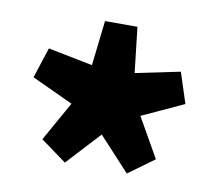

<svg xmlns="http://www.w3.org/2000/svg" viewBox="-54 -773 579 513"><g transform="rotate(10 236.0 -516.5)"><path d="M152 -321 236 -412 320 -321 390 -372 329 -479 442 -531 415 -614 294 -589 280 -712H192L178 -590L57 -614L30 -531L142 -479L82 -372Z"/></g></svg>

Font: Giro Sans Black
Style: Regular
Weight: 900
Designer: Paul D. Hunt
Foundry: Adobe Systems Incorporated
Version: Version 1.000;PS 1.0;hotconv 1.0.88;makeotf.lib2.5.647800